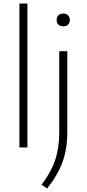

<svg xmlns="http://www.w3.org/2000/svg" viewBox="-20 -828 487 1078"><path d="M89 0V-808H134V0ZM213.5 208.5Q265.5 141.5 289 72.5Q312.5 3.5 312.5 -83.5V-540.5H358V-86.5Q358 7.5 331 81.8Q304 156 244.5 230.5ZM298 -715.5Q298 -732 308 -742Q318 -752 335 -752Q352 -752 362 -742Q372 -732 372 -715.5Q372 -699 362 -689.5Q352 -680 335 -680Q318 -680 308 -689.5Q298 -699 298 -715.5Z"/></svg>

Font: Encode Sans Semi Expanded ExLight
Style: Regular
Weight: 275
Width: 6
Designer: Multiple Designers
Foundry: Impallari Type
Version: Version 2.000